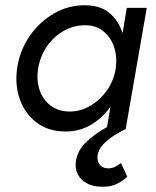

<svg xmlns="http://www.w3.org/2000/svg" viewBox="-20 -490 593 730"><path d="M125 -230Q133 -277 159 -314.5Q185 -352 224 -373.5Q263 -395 308 -394Q347 -393 374.5 -370Q402 -347 414 -310.5Q426 -274 420 -230Q413 -184 387 -147Q361 -110 323.5 -88Q286 -66 246 -66Q202 -66 172.5 -88.5Q143 -111 130.5 -148Q118 -185 125 -230ZM440 130Q430 137 417.5 144Q405 151 388 150Q367 148 358 135Q349 122 351 100Q355 78 372 59.5Q389 41 412.5 26Q436 11 459 0H458L538 -460H462L446 -364Q431 -411 397 -440Q363 -469 306 -470Q241 -471 185.5 -439Q130 -407 92.5 -352.5Q55 -298 45 -230Q36 -165 56 -110.5Q76 -56 120.5 -23Q165 10 230 10Q283 10 326.5 -16Q370 -42 400 -84L387 -7Q345 16 310.5 47.5Q276 79 269 120Q262 165 291 193Q320 221 374 220Q403 220 425.5 208.5Q448 197 464 182Z"/></svg>

Font: Jost* 400 Book Italic
Style: Italic
Weight: 400
Italic angle: -10°
Version: Version 3.200; ttfautohint (v0.97) -l 8 -r 50 -G 200 -x 14 -